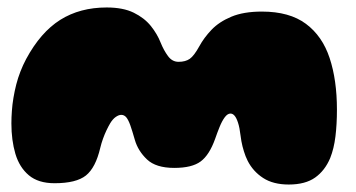

<svg xmlns="http://www.w3.org/2000/svg" viewBox="-20 -473 952 514"><path d="M126 17.5Q82.5 17.5 57.2 -3.8Q32 -25 21.2 -61.2Q10.5 -97.5 10.5 -142.5Q10.5 -158.5 11.8 -176Q13 -193.5 16 -211.2Q19 -229 23.5 -246.8Q28 -264.5 34.8 -281.8Q41.5 -299 50 -315Q88.5 -386.5 141.2 -419.8Q194 -453 265.5 -453Q309.5 -453 338 -439Q366.5 -425 383.8 -403.5Q401 -382 410 -359Q418.5 -338 429.8 -322.8Q441 -307.5 458 -307.5Q476.5 -307.5 488 -315.5Q499.5 -323.5 513.5 -349Q526 -372 546.2 -393.2Q566.5 -414.5 599.2 -428.2Q632 -442 681 -442Q755 -442 799 -409.2Q843 -376.5 862.5 -317.5Q882 -258.5 882 -179.5Q882 -160 881 -142Q880 -124 878 -107.8Q876 -91.5 872.5 -77Q869 -62.5 864 -50Q850 -16.5 823.8 2.2Q797.5 21 753 21Q711.5 21 684.5 3.5Q657.5 -14 643 -42.5Q640 -48.5 637.5 -54.8Q635 -61 633 -67.8Q631 -74.5 629.2 -81.2Q627.5 -88 626.2 -95.2Q625 -102.5 624 -110Q621.5 -131.5 617.2 -144.5Q613 -157.5 608 -163.2Q603 -169 597 -169Q589 -169 581.5 -158.8Q574 -148.5 567.8 -133Q561.5 -117.5 556 -101.5Q540.5 -58 517.2 -40.8Q494 -23.5 446.5 -23.5Q397.5 -23.5 373.5 -46.2Q349.5 -69 341 -98.5Q334 -123 328.8 -137.8Q323.5 -152.5 318 -159Q312.5 -165.5 304.5 -165.5Q298 -165.5 290 -160Q282 -154.5 275 -143Q270 -134.5 265 -124Q260 -113.5 255.8 -101.8Q251.5 -90 248.5 -77.5Q236 -24 210 -3.2Q184 17.5 126 17.5Z"/></svg>

Font: Gluten Thin Black
Style: Regular
Weight: 900
Version: Version 1.300